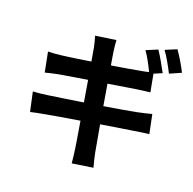

<svg xmlns="http://www.w3.org/2000/svg" viewBox="-159 -1048 1275 1269"><g transform="rotate(20 478.5 -413.0)"><path d="M73 -298 102 -164C124 -170 158 -176 201 -184C244 -192 335 -208 435 -224C449 -139 461 -69 465 -40C470 -10 473 24 477 61L622 39C613 6 604 -30 598 -61C592 -92 580 -162 565 -246C655 -260 738 -274 787 -281C825 -287 866 -294 893 -296L866 -428C840 -421 803 -412 764 -404C719 -395 636 -381 544 -366L519 -515L712 -546C742 -550 782 -556 805 -558L782 -681L838 -705C819 -742 783 -805 758 -842L679 -809C704 -774 732 -722 751 -681C731 -676 707 -671 686 -668C652 -661 579 -649 499 -636C491 -681 486 -714 484 -728C480 -752 477 -786 476 -806L333 -785C341 -762 347 -738 353 -709L369 -616C283 -602 205 -591 170 -587C139 -583 109 -581 77 -580L104 -442C134 -450 161 -456 196 -463C227 -468 303 -481 390 -495L415 -345C315 -330 223 -315 177 -309C146 -304 100 -299 73 -298ZM797 -854C825 -816 857 -758 878 -716L957 -751C940 -786 903 -849 876 -887Z"/></g></svg>

Font: GenEiGothic-pro-Regular
Style: Bold
Weight: 700
Designer: Ryoko NISHIZUKA (kana & ideographs); Paul D. Hunt (Latin, Greek & Cyrillic); Wenlong ZHANG (bopomofo); Sandoll Communica
Foundry: Adobe Systems Incorporated; o_tamon
Version: Version 1.000.140830